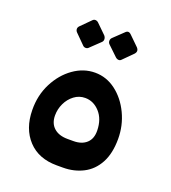

<svg xmlns="http://www.w3.org/2000/svg" viewBox="-122 -743 745 835"><g transform="rotate(20 250.5 -325.0)"><path d="M235 1Q151 1 102.5 -51Q54 -103 53 -189Q52 -257 80.5 -313Q109 -369 155.5 -402Q202 -435 255 -435Q308 -435 351.5 -402Q395 -369 421 -314.5Q447 -260 447 -198Q447 -131 423 -86.5Q399 -42 357 -20.5Q315 1 264 1ZM240 -123H267Q306 -123 328 -143.5Q350 -164 349 -202Q348 -254 319.5 -285.5Q291 -317 252 -317Q224 -317 201.5 -300Q179 -283 166.5 -256.5Q154 -230 154 -201Q154 -164 177 -143.5Q200 -123 240 -123ZM192 -528Q187 -522 178.5 -522Q170 -522 164 -529L121 -572Q115 -578 114.5 -586Q114 -594 121 -601L164 -644Q170 -651 178 -650.5Q186 -650 192 -644L236 -601Q242 -594 242.5 -585.5Q243 -577 237 -571ZM344 -528Q338 -521 330 -522Q322 -523 316 -529L271 -572Q265 -578 265 -586.5Q265 -595 271 -601L316 -644Q329 -658 343 -644L387 -601Q401 -586 387 -571Z"/></g></svg>

Font: Rubik Medium
Style: Regular
Weight: 500
Designer: Hubert and Fischer
Foundry: Hubert and Fischer
Version: Version 2.300; ttfautohint (v1.8.4.7-5d5b);gftools[0.9.30]